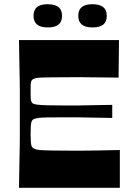

<svg xmlns="http://www.w3.org/2000/svg" viewBox="-20 -890 628 910"><path d="M70 0Q71 -72 72 -118Q73 -164 73.5 -194.5Q74 -225 74 -247.5Q74 -270 74 -293.5Q74 -317 74 -350Q74 -383 74 -406.5Q74 -430 74 -452.5Q74 -475 73.5 -505.5Q73 -536 72 -582Q71 -628 70 -700H544L542 -522Q499 -523 471 -523Q443 -523 420.5 -523.5Q398 -524 373.5 -524Q349 -524 316 -524Q265 -524 231.5 -523.5Q198 -523 178.5 -522.5Q159 -522 149 -519.5Q139 -517 134 -513Q131 -511 128.5 -505.5Q126 -500 125.5 -489Q125 -478 125 -457Q125 -436 125.5 -425Q126 -414 128.5 -409Q131 -404 134 -401Q140 -396 156 -394Q172 -392 206 -391Q240 -390 301 -390Q322 -390 337 -390Q352 -390 370.5 -390.5Q389 -391 421.5 -391.5Q454 -392 512 -393V-331Q454 -332 421.5 -332.5Q389 -333 370.5 -333.5Q352 -334 337 -334Q322 -334 301 -334Q240 -334 206.5 -333.5Q173 -333 158 -330.5Q143 -328 136 -323Q131 -319 129 -312Q127 -305 126 -292Q125 -279 125 -256Q125 -232 126 -219Q127 -206 129 -199.5Q131 -193 136 -189Q141 -185 151 -182Q161 -179 180 -178Q199 -177 232 -176.5Q265 -176 316 -176Q351 -176 376 -176Q401 -176 424 -176.5Q447 -177 476 -177.5Q505 -178 548 -179V0ZM206 -760Q139 -760 139 -815Q139 -843 155.5 -856.5Q172 -870 206 -870Q240 -870 257 -856.5Q274 -843 274 -815Q274 -787 257.5 -773.5Q241 -760 206 -760ZM418 -760Q351 -760 351 -815Q351 -843 367.5 -856.5Q384 -870 418 -870Q452 -870 469 -856.5Q486 -843 486 -815Q486 -787 469.5 -773.5Q453 -760 418 -760Z"/></svg>

Font: Ojuju
Style: Bold
Weight: 700
Designer: Chisaokwu Joboson, Mirko Velimirovic
Foundry: Udi Foundry
Version: Version 1.000